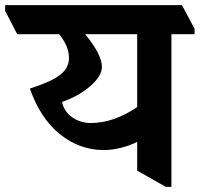

<svg xmlns="http://www.w3.org/2000/svg" viewBox="-76 -689 776 746"><path d="M680 -556H590V37H568L457 -26V-136L455 -137Q435 -126 398.5 -116Q362 -106 327 -106Q234 -106 157.5 -167Q81 -228 40 -345Q120 -370 156 -397Q192 -424 192 -464Q192 -509 154 -556H-9L-56 -647V-669H631L680 -577ZM457 -273V-556H255Q320 -477 320 -429Q320 -394 275.5 -355Q231 -316 165 -293Q173 -255 205 -233Q237 -211 276 -211Q366 -211 457 -273Z"/></svg>

Font: Martel Heavy
Style: Regular
Weight: 900
Designer: Dan Reynolds
Foundry: Dan Reynolds
Version: Version 1.001; ttfautohint (v1.1) -l 5 -r 5 -G 72 -x 0 -D la